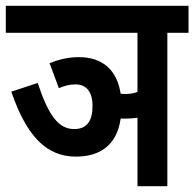

<svg xmlns="http://www.w3.org/2000/svg" viewBox="-24 -642 670 662"><path d="M147 -424 179 -338C198 -346 216 -351 236 -351C274 -351 295 -326 295 -276C295 -226 276 -197 232 -197C179 -197 144 -241 106 -356L15 -326C70 -165 141 -102 238 -102C312 -102 378 -134 392 -233C397 -233 401 -233 406 -233C421 -233 436 -234 450 -236V0H553V-529H626V-622H-4V-529H450V-325C437 -320 423 -318 409 -318C403 -318 397 -318 392 -319C380 -399 331 -445 248 -445C212 -445 178 -437 147 -424Z"/></svg>

Font: Noto Sans Devanagari ExtraCondensed SemiBold
Style: Regular
Weight: 600
Width: 2
Designer: Jelle Bosma - Monotype Design Team
Foundry: Monotype Imaging Inc.
Version: Version 2.004